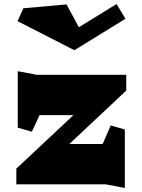

<svg xmlns="http://www.w3.org/2000/svg" viewBox="-20 -914 706 952"><path d="M489 -200 529 -292 599 -272V18L504 0H61V-78L344 -343H176L138 -261L68 -281V-561L163 -543H606V-465L324 -200ZM349 -665 67 -809 96 -873 310 -892 371 -779 558 -894 602 -821Z"/></svg>

Font: Inknut Antiqua Black
Style: Regular
Weight: 900
Designer: Claus Eggers Sørensen
Foundry: Claus Eggers Sørensen
Version: Version 1.003; ttfautohint (v1.8.2) -l 8 -r 50 -G 200 -x 14 